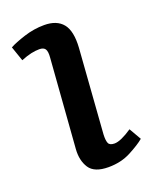

<svg xmlns="http://www.w3.org/2000/svg" viewBox="-109 -597 540 675"><g transform="rotate(-20 160.5 -259.5)"><path d="M119 -418Q121 -441 115 -450Q109 -459 93 -459Q79 -459 62.5 -455.5Q46 -452 24 -443L5 -498Q25 -509 62.5 -521Q100 -533 138 -533Q185 -533 207.5 -505.5Q230 -478 226 -416L203 -100Q202 -78 206.5 -67.5Q211 -57 229 -57Q252 -57 295 -86L321 -41Q302 -25 265 -5.5Q228 14 181 14Q128 14 109.5 -14.5Q91 -43 94 -85Z"/></g></svg>

Font: Literata 7pt Medium
Style: Italic
Weight: 500
Italic angle: -2°
Designer: Latin by Veronika Burian and Jose Scaglione. Greek by Irene Vlachou. Cyrillic by Vera Evstafieva
Foundry: TypeTogether
Version: Version 3.002